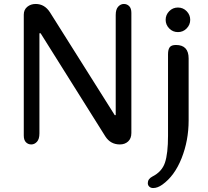

<svg xmlns="http://www.w3.org/2000/svg" viewBox="-20 -729 1049 969"><path d="M100 -45V-655Q100 -680 117.5 -694.5Q135 -709 160 -709Q205 -709 232 -667L559 -148H564V-653Q564 -682 576.5 -695.5Q589 -709 605 -709Q621 -709 632 -698Q643 -687 643 -664V-58Q643 -30 626.5 -15Q610 0 585 0Q538 0 512 -40L185 -561H179V-56Q179 -27 166.5 -13.5Q154 0 138 0Q122 0 111 -11Q100 -22 100 -45ZM834 -585.5Q816 -604 816 -629Q816 -654 834 -672.5Q852 -691 878 -691Q904 -691 922 -672.5Q940 -654 940 -629Q940 -604 922 -585.5Q904 -567 878 -567Q852 -567 834 -585.5ZM828 -455Q828 -479 836.5 -490.5Q845 -502 868 -502Q932 -502 932 -434V-121Q932 -20 896.5 69.5Q861 159 799 203Q775 220 753 220Q741 220 733.5 213Q726 206 726 195Q726 174 749 162Q797 138 812.5 92Q828 46 828 -44Z"/></svg>

Font: Marmelad
Style: Regular
Weight: 400
Designer: Manvel Shmavonyan
Foundry: Cyreal
Version: Version 1.001;PS 001.001;hotconv 1.0.88;makeotf.lib2.5.64775